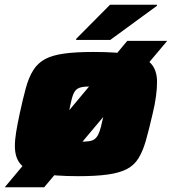

<svg xmlns="http://www.w3.org/2000/svg" viewBox="-43 -738 728 813"><path d="M-23 55 496 -565H665L144 55ZM289 8Q185 8 126 -4Q67 -16 43.5 -43.5Q20 -71 20 -120Q20 -146 25.5 -179.5Q31 -213 40 -255Q54 -320 66.5 -365.5Q79 -411 98 -441Q117 -471 147.5 -487.5Q178 -504 227.5 -511Q277 -518 353 -518Q457 -518 515.5 -506.5Q574 -495 598 -467Q622 -439 622 -391Q622 -364 617.5 -330Q613 -296 603 -255Q588 -190 575 -144Q562 -98 543.5 -68Q525 -38 494 -22Q463 -6 413.5 1Q364 8 289 8ZM296 -138Q319 -138 333.5 -140Q348 -142 357 -148.5Q366 -155 372.5 -167.5Q379 -180 384.5 -201.5Q390 -223 397 -255Q403 -284 406 -303.5Q409 -323 409 -338Q409 -353 402.5 -360Q396 -367 382.5 -369.5Q369 -372 345 -372Q317 -372 301 -368.5Q285 -365 276 -354Q267 -343 261 -319.5Q255 -296 247 -255Q240 -225 236.5 -204.5Q233 -184 233 -171Q233 -156 239 -149Q245 -142 259 -140Q273 -138 296 -138ZM279 -569 280 -574 423 -718H622L621 -713L424 -569Z"/></svg>

Font: Saira Expanded ExtraBold
Style: Italic
Weight: 800
Width: 7
Italic angle: -12°
Designer: Hector Gatti with collaboration of the Omnibus-Type team
Foundry: Omnibus-Type
Version: Version 1.101